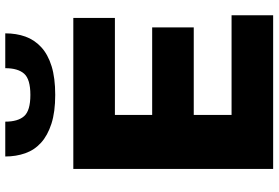

<svg xmlns="http://www.w3.org/2000/svg" viewBox="-180 -852 1032 711"><g transform="rotate(-90 335.5 -496.0)"><path d="M340 -807Q277 -807 233.5 -821Q190 -835 163 -859.5Q136 -884 124 -918Q112 -952 112 -992H241Q241 -945 261.5 -922Q282 -899 340 -899Q398 -899 418.5 -922Q439 -945 439 -992H568Q568 -951 556 -917.5Q544 -884 517 -859Q490 -834 446.5 -820.5Q403 -807 340 -807ZM66 -740H625V-586H266V-448H590V-294H266V-154H635V0H66Z"/></g></svg>

Font: Encode Sans Normal
Style: ExtraBold
Weight: 800
Designer: Pablo Impallari, Andres Torresi
Foundry: Pablo Impallari, Andres Torresi
Version: Version 1.000; ttfautohint (v1.00) -l 8 -r 50 -G 200 -x 14 -